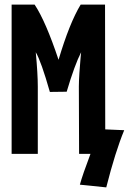

<svg xmlns="http://www.w3.org/2000/svg" viewBox="-20 -666 558 831"><path d="M30.3 -646H129.9Q177.7 -574.2 233.4 -407.2Q280.8 -566.4 329.1 -646H434.6Q434.6 -397 435.5 -106L517.6 -102.5Q479 -9.3 439.9 145L325.7 133.3Q337.4 90.3 371.6 0H322.3L321.3 -291Q321.3 -313.5 323.7 -350.8Q326.2 -388.2 328.6 -414.1L331.1 -439.9Q303.2 -385.7 268.6 -269L195.8 -268.1Q158.2 -400.4 134.8 -439.9Q143.6 -346.2 143.6 -291V0H30.3Z"/></svg>

Font: Fantasque Sans Mono
Style: Bold
Weight: 700
Monospace: yes
Designer: Jany Belluz
Version: Version 1.8.0 ; ttfautohint (v1.8.2)